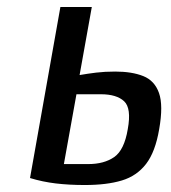

<svg xmlns="http://www.w3.org/2000/svg" viewBox="-20 -520 490 550"><path d="M223 10Q178 10 140 5.5Q102 1 66 -10L153 -500H243L208 -305Q231 -309 255.5 -312Q280 -315 310 -315Q358 -315 390.5 -302Q423 -289 435.5 -253.5Q448 -218 436 -150Q425 -85 398.5 -50.5Q372 -16 329 -3Q286 10 223 10ZM163 -50H233Q278 -50 307 -70Q336 -90 346 -150Q357 -210 335.5 -230Q314 -250 269 -250H199Z"/></svg>

Font: Cuprum
Style: Italic
Weight: 400
Italic angle: -10°
Designer: Jovanny Lemonad
Foundry: Jovanny Lemonad
Version: Version 3.000